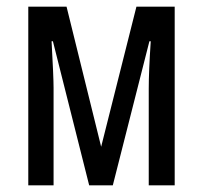

<svg xmlns="http://www.w3.org/2000/svg" viewBox="-20 -557 609 577"><path d="M505 0H427V-291Q427 -342 433 -433H429L319 0H248L139 -433H135Q141 -325 141 -293V0H65V-537H180L284 -116L390 -537H505Z"/></svg>

Font: Noto Sans UI Cond
Style: Regular
Weight: 400
Width: 3
Designer: Monotype Design Team
Foundry: Monotype Imaging Inc.
Version: Version 1.001